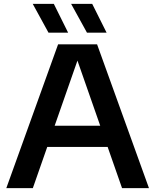

<svg xmlns="http://www.w3.org/2000/svg" viewBox="-20 -968 798 988"><path d="M12.5 0 279 -740H479.5L746.5 0H608L370.5 -679H386.5L149 0ZM188 -212 220 -321H538L570 -212ZM427.5 -800 346 -948H454.5L528.5 -800ZM229.5 -800 148.5 -948H257L330.5 -800Z"/></svg>

Font: Encode Sans SemiExpanded SemiBold
Style: Regular
Weight: 600
Width: 6
Designer: Multiple Designers
Foundry: Impallari Type
Version: Version 3.002